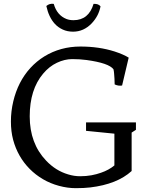

<svg xmlns="http://www.w3.org/2000/svg" viewBox="-20 -984 788 1022"><path d="M215.8 -683.6Q301.8 -736.3 408.2 -736.3Q506.8 -736.3 589.8 -710Q637.7 -694.3 665 -677.2L629.9 -528.8Q610.4 -525.4 590.3 -534.7Q590.3 -550.3 589.4 -564.5L587.4 -591.8Q586.4 -605.5 584 -615.2Q559.6 -648.4 440.4 -664.6Q404.8 -669.4 364.5 -669.4Q324.2 -669.4 283 -649.9Q241.7 -630.4 209.5 -591.8Q138.2 -507.3 138.2 -364.7Q138.2 -220.2 225.6 -128.9Q276.4 -75.2 342.8 -55.7Q374.5 -45.9 406.5 -45.9Q438.5 -45.9 466.6 -51Q494.6 -56.2 517.6 -64.5Q560.1 -79.1 588.9 -103.5V-272.5L438 -287.6V-332.5H703.6V-293L680.7 -278.3V-73.7Q603.5 -3.4 460.4 13.7Q427.7 17.6 383.5 17.6Q339.4 17.6 293.5 5.1Q247.6 -7.3 208.5 -30.3Q169.4 -53.2 137.9 -85Q106.4 -116.7 84.2 -155.8Q62 -194.8 50 -239.5Q38.1 -284.2 38.1 -337.6Q38.1 -391.1 50.5 -443.8Q63 -496.6 85.9 -541.5Q108.9 -586.4 141.8 -622.3Q174.8 -658.2 215.8 -683.6ZM369.1 -815.4Q338.4 -815.4 314 -826.7Q289.6 -837.9 272 -856.9Q239.7 -892.1 226.6 -952.1Q243.7 -966.8 266.1 -963.4Q283.2 -902.8 334 -882.8Q350.6 -876.5 371.1 -876.5Q452.1 -876.5 478 -963.4Q503.9 -964.8 515.1 -950.2Q505.4 -898.9 467.8 -859.4Q425.3 -815.4 369.1 -815.4Z"/></svg>

Font: Trykker
Style: Regular
Weight: 400
Designer: Magnus Gaarde
Foundry: Magnus Gaarde
Version: Version 1.001